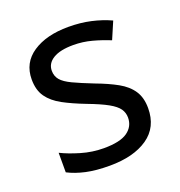

<svg xmlns="http://www.w3.org/2000/svg" viewBox="-106 -637 692 738"><g transform="rotate(-20 239.5 -268.0)"><path d="M434 -148Q434 -70 376 -30Q318 10 220 10Q164 10 123.5 1Q83 -8 52 -24V-104Q84 -88 129.5 -74.5Q175 -61 222 -61Q289 -61 319 -82.5Q349 -104 349 -140Q349 -160 338 -176Q327 -192 298.5 -208Q270 -224 217 -244Q165 -264 128 -284Q91 -304 71 -332Q51 -360 51 -404Q51 -472 106.5 -509Q162 -546 252 -546Q301 -546 343.5 -536.5Q386 -527 423 -510L393 -440Q359 -454 322 -464Q285 -474 246 -474Q192 -474 163.5 -456.5Q135 -439 135 -409Q135 -387 148 -371.5Q161 -356 191.5 -341.5Q222 -327 273 -307Q324 -288 360 -268Q396 -248 415 -219.5Q434 -191 434 -148Z"/></g></svg>

Font: Noto Sans Tangsa
Style: Regular
Weight: 400
Designer: David Williams
Foundry: Google LLC
Version: Version 1.504